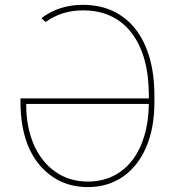

<svg xmlns="http://www.w3.org/2000/svg" viewBox="-20 -757 717 787"><path d="M590.2 -353.7V-363.6Q590.2 -529.8 519.2 -622.2Q448.2 -714.5 319.6 -714.5Q233.7 -714.5 166.9 -666.9L149.9 -682.5Q221.6 -737.2 319.6 -737.2Q388.5 -737.2 442.8 -711.8Q497.2 -686.4 535 -638.3Q572.8 -590.2 592.9 -521Q612.9 -451.7 612.9 -363.6V-338.8Q612.9 -232.2 579.5 -154.5Q562.9 -115.4 538.9 -84.9Q514.9 -54.3 484.6 -33.2Q454.2 -12.1 418 -1.1Q381.7 9.9 340.2 9.9Q256.4 9.9 193.9 -33.4Q130 -77.8 96.9 -155Q63.9 -232.2 63.9 -342.3V-353.7ZM87.4 -331V-328.8Q87.4 -236.5 119 -163Q134.9 -127.5 157.3 -99.6Q179.7 -71.7 207.6 -52.4Q235.4 -33 268.8 -22.9Q302.2 -12.8 340.2 -12.8Q397 -12.8 442.8 -35Q488.6 -57.2 521 -98.5Q553.3 -139.9 571.2 -198.7Q589.1 -257.5 590.2 -331Z"/></svg>

Font: Inter P Thin
Style: Regular
Weight: 100
Designer: Rasmus Andersson
Foundry: rsms
Version: Version 3.018;git-588b23468